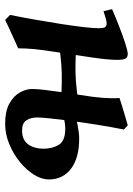

<svg xmlns="http://www.w3.org/2000/svg" viewBox="95 -592 517 747"><g transform="rotate(90 353.5 -218.5)"><path d="M168 -30.8Q160.2 -27.3 137 -16.8Q113.8 -6.3 90.3 4.4Q66.9 15.1 57.6 20L38.1 1Q47.9 -47.4 57.1 -100.3Q66.4 -153.3 74 -202.1Q81.5 -251 85.7 -288.3Q89.8 -325.7 89.8 -342.8Q89.8 -365.2 84.7 -370.1Q79.6 -375 70.8 -375Q64.5 -375 49.8 -370.8Q35.2 -366.7 23.4 -362.8L15.6 -396Q43.5 -408.2 79.6 -422.4Q115.7 -436.5 147 -446.8Q178.2 -457 189.9 -457Q203.6 -457 208.3 -447.5Q212.9 -438 212.9 -416Q212.9 -382.3 204.3 -322.5Q195.8 -262.7 182.1 -175.8Q174.3 -127 171.1 -93.3Q168 -59.6 168 -30.8ZM395 -250 376 -197.3Q334 -199.7 300.3 -200.4Q266.6 -201.2 230.5 -198.5Q194.3 -195.8 146 -188.5L132.8 -203.1Q134.8 -210.4 141.1 -229.7Q147.5 -249 151.9 -256.8Q194.8 -254.4 229 -253.7Q263.2 -252.9 298.8 -255.6Q334.5 -258.3 381.8 -265.6ZM483.9 -441.9Q474.1 -392.6 465.6 -339.6Q457 -286.6 450.7 -238.3Q444.3 -189.9 440.7 -154.8Q437 -119.6 437 -106Q437 -79.1 448.2 -62.5Q459.5 -45.9 487.3 -45.9Q524.9 -45.9 541.7 -69.8Q558.6 -93.8 558.6 -128.9Q558.6 -163.6 543.5 -188.7Q528.3 -213.9 480 -213.9Q460.4 -213.9 432.9 -207Q405.3 -200.2 390.6 -192.4L399.9 -245.1Q428.2 -254.4 462.9 -261.2Q497.6 -268.1 518.6 -268.1Q594.7 -268.1 636.5 -236.3Q678.2 -204.6 678.2 -149.9Q678.2 -122.1 659.7 -92.3Q641.1 -62.5 609.9 -37.1Q578.6 -11.7 540 4.2Q501.5 20 461.4 20Q413.1 20 383.3 3.7Q353.5 -12.7 339.8 -37.1Q326.2 -61.5 326.2 -85.4Q326.2 -102.5 329.8 -134Q333.5 -165.5 338.9 -202.4Q344.2 -239.3 349.6 -272.5Q357.9 -323.7 360.6 -359.4Q363.3 -395 361.3 -424.8Q371.1 -428.2 392.3 -434.8Q413.6 -441.4 435.3 -447.8Q457 -454.1 467.8 -457Z"/></g></svg>

Font: Gentium Plus
Style: Bold Italic
Weight: 700
Italic angle: -8°
Designer: Victor Gaultney, Annie Olsen, Iska Routamaa, Becca Hirsbrunner
Foundry: SIL International
Version: Version 6.101